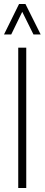

<svg xmlns="http://www.w3.org/2000/svg" viewBox="-49 -938 223 958"><path d="M-29 -766 46 -918H78L154 -766H118L62 -879L7 -766ZM42 0V-700H82V0Z"/></svg>

Font: Stick No Bills ExtraLight
Style: Regular
Weight: 200
Designer: Kosala Senevirathne, Siva Puranthara, Lasantha Premarathna, Tharique Azeez
Foundry: mooniak
Version: Version 2.000